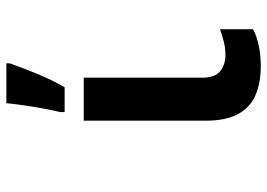

<svg xmlns="http://www.w3.org/2000/svg" viewBox="-138 -691 839 603"><g transform="rotate(-90 281.5 -389.5)"><path d="M375 10Q324 10 285.5 -6Q247 -22 225.5 -60Q204 -98 204 -163V-546H339V-174Q339 -133 360 -117Q381 -101 409 -101Q431 -101 451.5 -106Q472 -111 491 -118V-14Q470 -3 440.5 3.5Q411 10 375 10ZM231 -620Q236 -640 242 -672Q248 -704 252.5 -736Q257 -768 259 -789H384V-778Q371 -741 352 -694.5Q333 -648 309 -606H231Z"/></g></svg>

Font: Noto Sans Mono SemiCondensed
Style: Bold
Weight: 700
Width: 4
Designer: Monotype Design Team
Foundry: Monotype Imaging Inc.
Version: Version 2.014